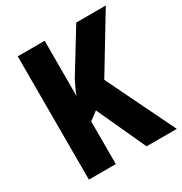

<svg xmlns="http://www.w3.org/2000/svg" viewBox="-167 -839 915 963"><g transform="rotate(-30 290.5 -357.0)"><path d="M580 0H405L275 -283L227 -247V0H71V-714H227V-394Q233 -412 242.5 -432.5Q252 -453 264 -476L410 -714H581L388 -395Z"/></g></svg>

Font: Noto Sans Kannada Condensed ExtraBold
Style: Regular
Weight: 800
Width: 3
Designer: Jelle Bosma - Monotype Design Team
Foundry: Monotype Imaging Inc.
Version: Version 2.005; ttfautohint (v1.8.4.7-5d5b)